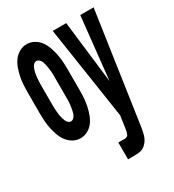

<svg xmlns="http://www.w3.org/2000/svg" viewBox="-180 -631 859 948"><g transform="rotate(-30 250.0 -156.5)"><path d="M119 8Q97 8 77.5 -3Q58 -14 45 -31.5Q32 -49 24.5 -70Q17 -91 12.5 -112.5Q8 -134 6.5 -156Q5 -178 5 -200V-320Q5 -342 6.5 -364Q8 -386 12.5 -407.5Q17 -429 24.5 -450Q32 -471 45 -488.5Q58 -506 77.5 -517Q97 -528 119 -528Q141 -528 161 -517Q181 -506 193.5 -488.5Q206 -471 213.5 -450Q221 -429 225.5 -407.5Q230 -386 231.5 -364Q233 -342 233 -320V-200Q233 -178 231.5 -156Q230 -134 225.5 -112.5Q221 -91 213.5 -70Q206 -49 193.5 -31.5Q181 -14 161 -3Q141 8 119 8ZM269 215V119H307Q313 119 318.5 116Q324 113 326.5 107Q329 101 330.5 95Q332 89 333 83L344 7L264 -520H341L383 -165L421 -520H497L406 103Q403 124 398 145Q393 166 381 183Q374 192 366 199Q358 206 348 209.5Q338 213 327.5 214Q317 215 307 215ZM119 -88Q127 -88 133.5 -93.5Q140 -99 143.5 -106Q147 -113 149 -121Q151 -129 152.5 -136.5Q154 -144 155 -152Q156 -160 157 -168Q158 -176 158 -184Q158 -192 158 -200V-320Q158 -328 158 -336Q158 -344 157 -352Q156 -360 155 -368Q154 -376 152.5 -383.5Q151 -391 149 -399Q147 -407 143.5 -414Q140 -421 133.5 -426.5Q127 -432 119 -432Q111 -432 105 -426.5Q99 -421 95.5 -414Q92 -407 89.5 -399Q87 -391 85.5 -383.5Q84 -376 83 -368Q82 -360 81.5 -352Q81 -344 80.5 -336Q80 -328 80 -320V-200Q80 -192 80.5 -184Q81 -176 81.5 -168Q82 -160 83 -152Q84 -144 85.5 -136.5Q87 -129 89.5 -121Q92 -113 95.5 -106Q99 -99 105 -93.5Q111 -88 119 -88Z"/></g></svg>

Font: Iosevka Algr
Style: Bold
Weight: 700
Monospace: yes
Designer: Belleve Invis
Foundry: Belleve Invis
Version: Version 26.0.2; ttfautohint (v1.8.3)